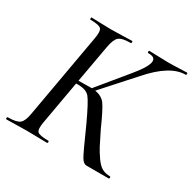

<svg xmlns="http://www.w3.org/2000/svg" viewBox="-150 -771 923 917"><g transform="rotate(30 312.0 -312.5)"><path d="M629 -625Q633 -625 633 -619Q633 -613 629 -613Q544 -613 444 -499L293 -331Q331 -325 350 -299Q369 -273 408 -185Q434 -132 445.5 -110Q457 -88 476.5 -60Q496 -32 514.5 -22Q533 -12 558 -12Q562 -12 562 -6Q562 0 558 0H436Q419 0 405 -24Q391 -48 336 -172Q291 -269 272 -292Q253 -315 207 -315H197L155 -78Q147 -35 158 -23.5Q169 -12 218 -12Q222 -12 222 -6Q222 0 218 0Q203 0 165.5 -1Q128 -2 105 -2Q82 -2 45 -1Q8 0 -5 0Q-9 0 -9 -6Q-9 -12 -5 -12Q43 -12 60 -26Q77 -40 84 -83L166 -546Q174 -589 163 -601Q152 -613 104 -613Q101 -613 101 -619Q101 -625 104 -625Q118 -625 154 -623.5Q190 -622 211 -622Q236 -622 275 -623.5Q314 -625 326 -625Q330 -625 330 -619Q330 -613 326 -613Q278 -613 261.5 -598.5Q245 -584 237 -539L200 -332Q224 -333 259 -333H273L406 -495Q492 -599 442 -611Q434 -613 423 -613Q419 -613 419 -619Q419 -625 423 -625Q435 -625 468.5 -623.5Q502 -622 528 -622Q557 -622 588.5 -623.5Q620 -625 629 -625Z"/></g></svg>

Font: Cormorant Infant Book
Style: Italic
Weight: 500
Italic angle: -10°
Designer: Christian Thalmann (Catharsis Fonts)
Version: Version 1.000;PS 002.000;hotconv 1.0.88;makeotf.lib2.5.64775